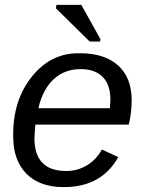

<svg xmlns="http://www.w3.org/2000/svg" viewBox="-20 -756 596 786"><path d="M507 -246H125Q123 -233 121 -190Q121 -56 251 -56Q298 -56 336.5 -79.5Q375 -103 397 -144L464 -113Q396 10 241 10Q143 10 88.5 -44.5Q34 -99 34 -198Q32 -345 111 -443Q190 -541 308 -538Q408 -538 463.5 -488Q519 -438 519 -346Q519 -294 507 -246ZM137 -313H430L432 -348Q432 -409 400.5 -441Q369 -473 310 -473Q244 -473 199.5 -431.5Q155 -390 137 -313ZM390 -586H347L209 -722L211 -736H313L391 -596Z"/></svg>

Font: Libra Sans
Style: Italic
Weight: 400
Italic angle: -12°
Foundry: Context Ltd
Version: Version 1.002